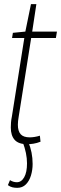

<svg xmlns="http://www.w3.org/2000/svg" viewBox="-20 -684 294 924"><path d="M172 -31 175 -2Q157 5 141 7.5Q125 10 111 10Q69 10 50.5 -11Q32 -32 32 -70Q32 -81 33 -94.5Q34 -108 37 -122L97 -501H38L42 -526L102 -532L129 -664H155L135 -532H254L249 -501H130L70 -123Q68 -112 67 -102Q66 -92 66 -84Q66 -53 79.5 -38Q93 -23 123 -23Q134 -23 146.5 -25Q159 -27 172 -31ZM18 207 28 183Q44 193 61 193Q83 193 96.5 169Q110 145 110 102Q110 54 89 -1H116Q137 48 137 105Q137 134 129 160.5Q121 187 104.5 203.5Q88 220 63 220Q51 220 40 217.5Q29 215 18 207Z"/></svg>

Font: Georama Condensed ExtraLight
Style: Italic
Weight: 200
Width: 3
Italic angle: -9°
Designer: Jean-Baptiste Levee
Foundry: Production Type
Version: Version 1.000